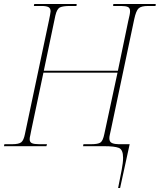

<svg xmlns="http://www.w3.org/2000/svg" viewBox="-39 -734 802 964"><path d="M554 210Q565 155 572 118.5Q579 82 579 58Q579 17 557.5 8.5Q536 0 484 0H378L380 -10H419Q453 -10 465.5 -18.5Q478 -27 485 -62L551 -369H179L118 -80Q116 -66 113 -54.5Q110 -43 110 -35Q110 -20 121.5 -15Q133 -10 157 -10H197L194 0H-19L-17 -10H22Q56 -10 68 -20Q80 -30 86 -60L207 -632Q210 -647 212.5 -659.5Q215 -672 215 -677Q215 -693 204 -698.5Q193 -704 170 -704H131L133 -714H346L345 -704H312Q278 -704 262.5 -697Q247 -690 239 -656L181 -379H553L605 -629Q609 -646 611.5 -657.5Q614 -669 614 -678Q614 -694 603 -699Q592 -704 569 -704H529L530 -714H743L742 -704H704Q670 -704 657 -692Q644 -680 635 -638L518 -83Q515 -68 512.5 -58Q510 -48 510 -40Q510 -21 524 -15.5Q538 -10 556 -10H612L564 210Z"/></svg>

Font: Noto Serif Display SemiCondensed Thin
Style: Italic
Weight: 100
Width: 4
Italic angle: -12°
Designer: Monotype Design Team
Foundry: Monotype Imaging Inc.
Version: Version 2.009